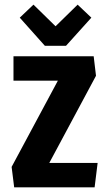

<svg xmlns="http://www.w3.org/2000/svg" viewBox="-20 -806 466 826"><path d="M41 0 30 -88 229 -459H38V-564H383L393 -480L192 -105H400L387 0ZM173 -609 65 -730 124 -786 219 -693 314 -786 373 -730 264 -609Z"/></svg>

Font: Freeman
Style: Regular
Weight: 400
Designer: Vernon Adams, Aoife Mooney, Rodrigo Fuenzalida
Foundry: Rodrigo Fuenzalida
Version: Version 1.000; ttfautohint (v1.8.4.7-5d5b)